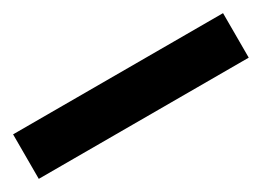

<svg xmlns="http://www.w3.org/2000/svg" viewBox="-20 -133 541 396"><g transform="rotate(-30 250.0 65.0)"><path d="M0 118V12H500V118Z"/></g></svg>

Font: MuseoModerno ExtraBold
Style: Regular
Weight: 800
Designer: Pablo Cosgaya, Héctor Gatti, Marcela Romero, and the Authors of The MuseoModerno Project.
Foundry: Omnibus-Type Team
Version: Version 1.001